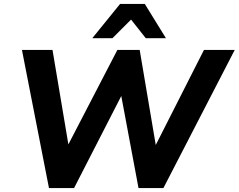

<svg xmlns="http://www.w3.org/2000/svg" viewBox="-20 -960 1218 980"><path d="M230 0 92 -705H248L329 -223L579 -705H693L775 -220L1021 -705H1178L814 0H687L599 -470L358 0ZM451 -765 593 -940H719L827 -765H724L649 -860L554 -765Z"/></svg>

Font: Mulish ExtraBold
Style: Italic
Weight: 800
Italic angle: -9°
Designer: Vernon Adams
Foundry: Vernon Adams
Version: Version 3.603; ttfautohint (v1.8.3)